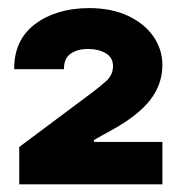

<svg xmlns="http://www.w3.org/2000/svg" viewBox="-20 -826 442 482"><path d="M28.3 -363.3V-457L206.1 -589.8Q230.5 -607.9 247.1 -623Q263.7 -638.2 263.7 -660.2Q263.7 -681.6 245.4 -692.4Q227.1 -703.1 201.2 -703.1Q173.8 -703.1 157 -690.9Q140.1 -678.7 140.6 -652.3H15.6Q15.1 -725.6 67.9 -765.4Q120.6 -805.2 203.1 -805.7Q259.8 -805.7 301 -786.4Q342.3 -767.1 365 -734.6Q387.7 -702.1 387.7 -662.1Q387.2 -613.3 356.4 -574.2Q325.7 -535.2 259.8 -499L215.8 -474.6V-469.7H387.7V-363.3Z"/></svg>

Font: Inter Tight Black
Style: Regular
Weight: 900
Designer: Rasmus Andersson
Foundry: rsms
Version: Version 3.004; ttfautohint (v1.8.4.7-5d5b)